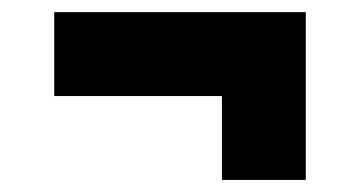

<svg xmlns="http://www.w3.org/2000/svg" viewBox="-20 -430 587 313"><path d="M68.4 -273.4V-410.2H478.5V-136.7H341.8V-273.4Z"/></svg>

Font: DatCub
Style: Bold
Weight: 700
Designer: GGBot
Version: 1.00